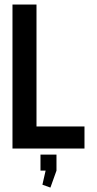

<svg xmlns="http://www.w3.org/2000/svg" viewBox="-20 -663 433 857"><path d="M35.7 -642.9H142.9V-98.6H357.1V0H35.7ZM160.7 27.1H232.1V98.6L205 174.3L169.3 161.4L183.6 98.6H160.7Z"/></svg>

Font: Aire Exterior
Style: Regular
Weight: 400
Width: 4
Designer: Jayvee Enaguas (HarvettFox96)
Version: 20190503.02